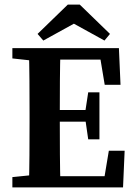

<svg xmlns="http://www.w3.org/2000/svg" viewBox="-20 -818 590 838"><path d="M34 0V-45L162 -58H175V0ZM106 0Q108 -69 108.5 -140.5Q109 -212 109 -285V-322Q109 -393 108.5 -465Q108 -537 106 -608H244Q242 -538 241.5 -466.5Q241 -395 241 -322V-291Q241 -215 241.5 -143Q242 -71 244 0ZM175 0V-49H464L432 -22L455 -160H524L517 0ZM175 -287V-338H379V-287ZM365 -210 351 -307V-323L365 -415H414V-210ZM34 -563V-608H175V-549H162ZM437 -448 414 -586 446 -558H175V-608H499L506 -448ZM328 -798 460 -670 436 -641 260 -738H345L169 -641L144 -670L276 -798Z"/></svg>

Font: Lisu Bosa Black
Style: Regular
Weight: 900
Designer: David Morse, Annie Olsen, Victor Gaultney, Frank Grießhammer (Latin)
Foundry: SIL International
Version: Version 2.000